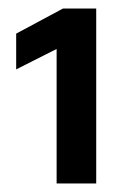

<svg xmlns="http://www.w3.org/2000/svg" viewBox="-20 -720 296 451"><path d="M113 -605 18 -557V-641L128 -700H206V-289H113Z"/></svg>

Font: Bai Jamjuree SemiBold
Style: Regular
Weight: 600
Version: Version 1.000; ttfautohint (v1.6)